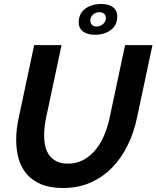

<svg xmlns="http://www.w3.org/2000/svg" viewBox="-20 -936 783 961"><path d="M374 -824Q374 -868 406 -892Q438 -916 487 -916Q525 -916 546 -899.5Q567 -883 567 -854Q567 -811 535.5 -786.5Q504 -762 454 -762Q417 -762 395.5 -778.5Q374 -795 374 -824ZM478 -875Q459 -875 445.5 -863Q432 -851 432 -833Q432 -820 440.5 -811.5Q449 -803 463 -803Q480 -803 495 -815Q510 -827 510 -845Q510 -859 501 -867Q492 -875 478 -875ZM295 5Q231 5 186.5 -13.5Q142 -32 114 -64.5Q86 -97 73.5 -140.5Q61 -184 61 -235Q61 -290 74 -348L151 -710H288L211 -348Q206 -325 203.5 -302.5Q201 -280 201 -259Q201 -229 207 -203Q213 -177 227.5 -158Q242 -139 264.5 -128Q287 -117 320 -117Q365 -117 400 -137Q435 -157 460.5 -189Q486 -221 503 -262.5Q520 -304 529 -348L606 -710H743L666 -348Q651 -275 620 -211Q589 -147 543 -99Q497 -51 435 -23Q373 5 295 5Z"/></svg>

Font: PTCRaleway
Style: Bold Italic
Weight: 700
Italic angle: -12°
Designer: Matt McInerney, Pablo Impallari, Rodrigo Fuenzalida
Foundry: Matt McInerney, Pablo Impallari, Rodrigo Fuenzalida
Version: Version 3.000g; ttfautohint (v1.5) -l 8 -r 28 -G 28 -x 14 -D